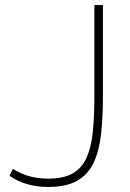

<svg xmlns="http://www.w3.org/2000/svg" viewBox="-20 -730 515 761"><path d="M31 -61Q58 -43 93 -32.5Q128 -22 172 -22Q232 -22 268.5 -43Q305 -64 323.5 -106Q342 -148 348 -208Q354 -268 354 -345V-710H388V-349Q388 -268 381 -202Q374 -136 352.5 -88Q331 -40 287.5 -14.5Q244 11 172 11Q126 11 88 0Q50 -11 18 -33Z"/></svg>

Font: Raleway Thin ExtraLight
Style: Regular
Weight: 250
Version: Version 4.026